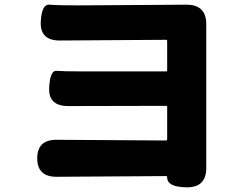

<svg xmlns="http://www.w3.org/2000/svg" viewBox="-20 -757 1040 820"><path d="M777 43Q693 42 694 0Q694 -5 689 -5L223 -2Q139 -1 139 -81Q139 -161 223 -160L689 -157Q694 -157 694 -162V-300Q694 -305 689 -305L272 -304Q187 -304 190 -380Q193 -457 221.5 -454.5Q250 -452 332 -452H689Q694 -452 694 -457V-582Q694 -587 689 -587L237 -584Q152 -583 154 -661Q157 -740 192 -737Q227 -734 316 -734L777 -737Q861 -737 861 -653V-40Q861 44 777 43Z"/></svg>

Font: Resource Han Rounded KR Heavy
Style: Regular
Weight: 900
Designer: Cyano Hao (round all glyphs); Ryoko NISHIZUKA 西塚涼子 (kana, bopomofo & ideographs); Paul D. Hunt (Latin, Greek & Cyrillic)
Foundry: Cyano Hao
Version: 0.990